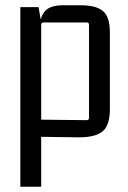

<svg xmlns="http://www.w3.org/2000/svg" viewBox="-20 -517 483 727"><path d="M136 190H57V-490H126L136 -432L130 -405Q130 -452 150 -474.5Q170 -497 217 -497H286Q344 -497 370 -475Q396 -453 396 -395V-103Q396 -43 369 -20Q342 3 279 3L136 1ZM136 -423V-53L126 -64L308 -62Q317 -62 317 -71V-423Q317 -432 308 -432H145Q136 -432 136 -423Z"/></svg>

Font: Gemunu Libre ExtraLight
Style: Regular
Weight: 400
Version: Version 1.100